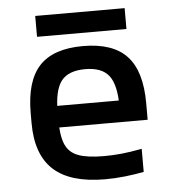

<svg xmlns="http://www.w3.org/2000/svg" viewBox="-50 -714 700 770"><g transform="rotate(-5 300.0 -328.5)"><path d="M343 10Q203 10 135.5 -51.5Q68 -113 68 -240V-280Q68 -409 124 -469.5Q180 -530 300 -530Q420 -530 476.5 -469.5Q533 -409 533 -280V-213H129V-300H454L425 -271V-276Q425 -363 396.5 -400Q368 -437 301 -437Q233 -437 204.5 -400Q176 -363 176 -276V-245Q176 -181 190.5 -146Q205 -111 242 -97Q279 -83 346 -83Q381 -83 416.5 -86.5Q452 -90 499 -99V-6Q463 1 422.5 5.5Q382 10 343 10ZM120 -583V-667H480V-583Z"/></g></svg>

Font: M PLUS Code Latin Expanded Medium
Style: Regular
Weight: 500
Width: 7
Designer: Coji Morishita
Foundry: UNDERFOREST DESIGN
Version: Version 1.002; ttfautohint (v1.8.3)